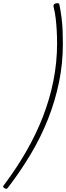

<svg xmlns="http://www.w3.org/2000/svg" viewBox="-30 -1096 411 1194"><path d="M-4 53Q71 -47 132 -152.5Q193 -258 236 -368Q279 -478 302 -593Q325 -708 325 -826Q325 -862 323 -901.5Q321 -941 316.5 -980.5Q312 -1020 303 -1054Q302 -1065 306 -1069.5Q310 -1074 319 -1075Q328 -1077 333 -1075.5Q338 -1074 339 -1069Q347 -1030 352.5 -988Q358 -946 359.5 -904Q361 -862 361 -824Q361 -701 337 -584.5Q313 -468 269 -356.5Q225 -245 162 -139Q99 -33 21 69Q16 76 11.5 77.5Q7 79 -1 75Q-9 71 -10 65.5Q-11 60 -4 53Z"/></svg>

Font: Playwrite BE VLG Thin
Style: Regular
Weight: 250
Designer: Veronika Burian, José Scaglione
Foundry: TypeTogether
Version: Version 1.002